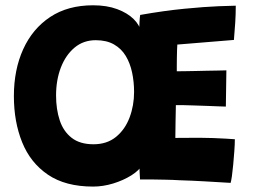

<svg xmlns="http://www.w3.org/2000/svg" viewBox="-20 -680 962 726"><path d="M332 25.5Q227.5 25.5 161.2 -19.5Q95 -64.5 63.8 -142Q32.5 -219.5 32.5 -316.5Q32.5 -416.5 67.8 -494Q103 -571.5 169.8 -615.8Q236.5 -660 332 -660Q384 -660 423 -645.5Q462 -631 485.2 -608Q508.5 -585 512 -561L506 -558.5Q506.5 -578.5 507.5 -596.5Q508.5 -614.5 510 -623.5Q600.5 -639.5 678 -647Q755.5 -654.5 807 -656.5Q858.5 -658.5 871.5 -658.5Q871.5 -626 869.5 -594.8Q867.5 -563.5 864.5 -529L650.5 -511.5Q650 -505 649.5 -491.2Q649 -477.5 648.8 -461.2Q648.5 -445 648.5 -431Q648.5 -417 648.5 -410.5Q660 -410.5 678.2 -410.8Q696.5 -411 718.2 -411.5Q740 -412 762 -412.5Q784 -413 803.2 -413.2Q822.5 -413.5 836 -414L834 -277Q827.5 -277 808.5 -277.8Q789.5 -278.5 764.8 -279.5Q740 -280.5 715 -281.2Q690 -282 671 -282.5Q652 -283 645 -282.5Q644.5 -256 643.8 -220Q643 -184 643 -158.5Q664.5 -158.5 689 -158.8Q713.5 -159 736.5 -159Q761.5 -159 786.5 -158Q811.5 -157 833 -155.8Q854.5 -154.5 868 -153.5Q868 -133.5 866 -107.8Q864 -82 861.8 -57Q859.5 -32 856.8 -13.2Q854 5.5 852 11.5Q803 8.5 755 5.8Q707 3 657.5 1.5Q635 0 605.8 -0.5Q576.5 -1 550.2 -1.5Q524 -2 509.5 -1.5Q508.5 -16 507.8 -31.8Q507 -47.5 507 -61.5L519 -58Q507 -36 476.8 -17Q446.5 2 408 13.8Q369.5 25.5 332 25.5ZM333.5 -134.5Q384.5 -134.5 418.8 -162.5Q453 -190.5 470 -235.8Q487 -281 487 -332.5Q487 -370.5 479.5 -405.8Q472 -441 455.5 -468.5Q439 -496 411 -512Q383 -528 342 -528Q295.5 -528 262 -500Q228.5 -472 210.2 -424.8Q192 -377.5 192 -319Q192 -267 205.8 -225.2Q219.5 -183.5 250.8 -159Q282 -134.5 333.5 -134.5Z"/></svg>

Font: Grandstander Thin
Style: Bold
Weight: 700
Version: Version 1.200